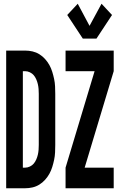

<svg xmlns="http://www.w3.org/2000/svg" viewBox="-20 -1005 640 1025"><path d="M422 -799 339 -925 395 -985 458 -867 522 -985 578 -925 495 -799ZM330 0V-110L485 -625H330V-735H587V-625L432 -110H587V0ZM13 0V-735H114Q134 -735 153.5 -730.5Q173 -726 190 -715.5Q207 -705 220.5 -690Q234 -675 243.5 -658Q253 -641 259 -621.5Q265 -602 269 -583Q273 -564 274 -544Q275 -524 275 -504V-231Q275 -211 274 -191Q273 -171 269 -152Q265 -133 259 -113.5Q253 -94 243.5 -77Q234 -60 220.5 -45Q207 -30 190 -19.5Q173 -9 153.5 -4.5Q134 0 114 0ZM114 -110Q127 -110 139.5 -116Q152 -122 160 -131.5Q168 -141 173.5 -153.5Q179 -166 182 -179Q185 -192 186 -205Q187 -218 187 -231V-504Q187 -517 186 -530Q185 -543 182 -556Q179 -569 173.5 -581.5Q168 -594 160 -603.5Q152 -613 139.5 -619Q127 -625 114 -625H102V-110Z"/></svg>

Font: Iosevka Custom XBdEx
Style: Regular
Weight: 800
Width: 7
Monospace: yes
Designer: Belleve Invis
Foundry: Belleve Invis
Version: Version 11.2.4; ttfautohint (v1.8.4)